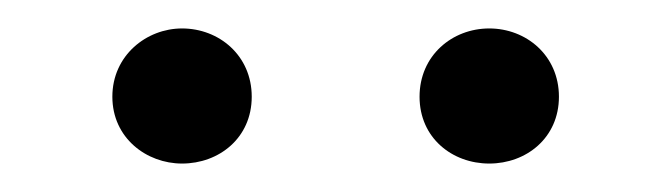

<svg xmlns="http://www.w3.org/2000/svg" viewBox="-20 -785 472 135"><path d="M108 -670C134 -670 157 -688 157 -717C157 -746 134 -765 108 -765C83 -765 59 -746 59 -717C59 -688 83 -670 108 -670ZM324 -670C350 -670 373 -688 373 -717C373 -746 350 -765 324 -765C298 -765 275 -746 275 -717C275 -688 298 -670 324 -670Z"/></svg>

Font: Noto Serif JP Light
Style: Regular
Weight: 300
Designer: Ryoko NISHIZUKA 西塚涼子 (kana & ideographs); Frank Grießhammer (Latin, Greek & Cyrillic); Wenlong ZHANG 张文龙 (bopomofo); San
Foundry: Adobe
Version: Version 2.001;hotconv 1.1.0;makeotfexe 2.6.0